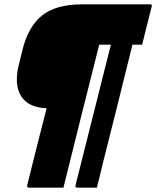

<svg xmlns="http://www.w3.org/2000/svg" viewBox="-20 -720 724 890"><path d="M330 139Q371 -24 412 -187Q453 -350 494 -513H440Q398 -347 356.5 -181.5Q315 -16 274 150H115Q104 150 106 139Q128 50 150.5 -39.5Q173 -129 196 -218Q110 -222 77.5 -275Q45 -328 67 -419L84 -488Q110 -595 174 -647.5Q238 -700 364 -700H674Q682 -700 683 -697Q685 -694 683 -689Q674 -654 668 -630Q662 -606 655.5 -580.5Q649 -555 639 -513H594Q560 -375 525.5 -236.5Q491 -98 456 40Q449 70 442 98Q435 126 429 150H339Q328 150 330 139Z"/></svg>

Font: Recursive Sn Lnr St XBk
Style: Italic
Weight: 1000
Italic angle: -15°
Version: Version 1.079;hotconv 1.0.112;makeotfexe 2.5.65598; ttfautoh